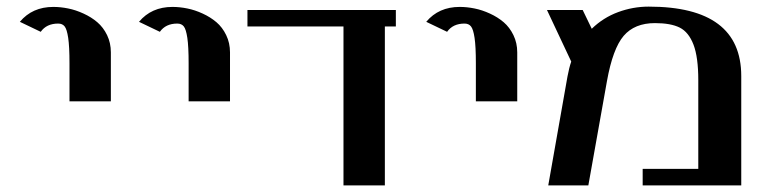

<svg xmlns="http://www.w3.org/2000/svg" viewBox="-20 -560 2309 580"><path d="M189.9 -253.9V-369.1Q189.9 -419.4 186 -445.6Q182.1 -471.7 175.3 -480.2Q168.5 -488.8 155.8 -488.8Q120.6 -488.8 103 -463.9L40 -494.1Q77.6 -539.1 141.1 -539.1Q163.1 -539.1 186 -534.4Q209 -529.8 232.4 -519Q255.9 -508.3 273.9 -492.9Q292 -477.5 303.5 -453.9Q314.9 -430.2 314.9 -401.9V-253.9Z M549.8 -253.9V-369.1Q549.8 -419.4 545.9 -445.6Q542 -471.7 535.2 -480.2Q528.3 -488.8 515.6 -488.8Q480.5 -488.8 462.9 -463.9L399.9 -494.1Q437.5 -539.1 501 -539.1Q522.9 -539.1 545.9 -534.4Q568.8 -529.8 592.3 -519Q615.7 -508.3 633.8 -492.9Q651.9 -477.5 663.3 -453.9Q674.8 -430.2 674.8 -401.9V-253.9Z M1142.6 0H1017.6V-480H727.5V-529.8H1175.8V-480H1142.6Z M1417.5 -253.9V-369.1Q1417.5 -419.4 1413.6 -445.6Q1409.7 -471.7 1402.8 -480.2Q1396 -488.8 1383.3 -488.8Q1348.1 -488.8 1330.6 -463.9L1267.6 -494.1Q1305.2 -539.1 1368.7 -539.1Q1390.6 -539.1 1413.6 -534.4Q1436.5 -529.8 1460 -519Q1483.4 -508.3 1501.5 -492.9Q1519.5 -477.5 1531 -453.9Q1542.5 -430.2 1542.5 -401.9V-253.9Z M1636.2 0 1694.3 -329.1Q1699.2 -355.5 1705.6 -374L1632.3 -529.8H1740.2L1767.6 -473.1Q1802.2 -506.8 1847.2 -523.4Q1892.1 -540 1939.5 -540Q2219.2 -540 2219.2 -330.1V0H1921.4V-49.8H2089.4V-317.9Q2089.4 -387.2 2075 -425Q2060.5 -462.9 2033.4 -476.6Q2006.3 -490.2 1958.5 -490.2Q1897 -490.2 1864 -451.7Q1831.1 -413.1 1813.5 -314.9L1757.3 0Z"/></svg>

Font: Pfennig
Style: Bold
Weight: 700
Version: Version 20120410 ; ttfautohint (v0.8)